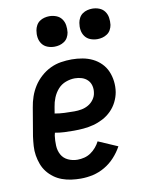

<svg xmlns="http://www.w3.org/2000/svg" viewBox="-85 -812 671 881"><g transform="rotate(-10 250.0 -371.5)"><path d="M220 8Q198 8 176 5Q154 2 133.5 -5.5Q113 -13 96 -25.5Q79 -38 66 -54.5Q53 -71 45.5 -91Q38 -111 34.5 -132.5Q31 -154 32.5 -176.5Q34 -199 37 -221L59 -351Q63 -377 71.5 -401.5Q80 -426 94 -448Q108 -470 128.5 -488.5Q149 -507 173 -518.5Q197 -530 222.5 -534Q248 -538 273 -538Q298 -538 323 -533.5Q348 -529 369.5 -518.5Q391 -508 408 -491Q425 -474 434.5 -452Q444 -430 447 -405Q450 -380 446 -355Q442 -332 431 -310Q420 -288 402.5 -270.5Q385 -253 363 -241.5Q341 -230 318 -224Q295 -218 272 -216Q249 -214 226 -214Q204 -214 182 -215Q160 -216 139 -220L136 -207Q133 -184 134 -160.5Q135 -137 145.5 -118Q156 -99 176.5 -89.5Q197 -80 220 -80Q236 -80 252 -84Q268 -88 282 -97.5Q296 -107 307 -120Q318 -133 325 -147L415 -108Q401 -82 380 -59Q359 -36 332.5 -20.5Q306 -5 277.5 1.5Q249 8 220 8ZM244 -301Q261 -301 277.5 -304Q294 -307 309 -315.5Q324 -324 334.5 -338.5Q345 -353 347 -369Q350 -386 346 -402Q342 -418 331 -429Q320 -440 304.5 -445Q289 -450 272 -450Q251 -450 229.5 -442Q208 -434 193 -417Q178 -400 169.5 -379Q161 -358 158 -337L153 -307Q175 -303 198 -302Q221 -301 244 -301ZM406 -609Q389 -609 373.5 -615Q358 -621 348.5 -634Q339 -647 336.5 -663.5Q334 -680 337 -697Q339 -709 345 -720Q351 -731 361 -738Q371 -745 383 -748Q395 -751 406 -751Q423 -751 438.5 -745Q454 -739 463.5 -726Q473 -713 475.5 -696.5Q478 -680 476 -663Q474 -651 468 -640Q462 -629 451.5 -622Q441 -615 429.5 -612Q418 -609 406 -609ZM206 -609Q189 -609 173.5 -615Q158 -621 148.5 -634Q139 -647 136.5 -663.5Q134 -680 137 -697Q139 -709 145 -720Q151 -731 161 -738Q171 -745 183 -748Q195 -751 206 -751Q223 -751 238.5 -745Q254 -739 263.5 -726Q273 -713 275.5 -696.5Q278 -680 276 -663Q274 -651 268 -640Q262 -629 251.5 -622Q241 -615 229.5 -612Q218 -609 206 -609Z"/></g></svg>

Font: Iosevka Slab Semibold
Style: Italic
Weight: 600
Italic angle: -9°
Monospace: yes
Designer: Belleve Invis
Foundry: Belleve Invis
Version: Version 11.1.1; ttfautohint (v1.8.3)